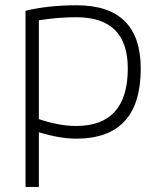

<svg xmlns="http://www.w3.org/2000/svg" viewBox="-20 -533 615 738"><path d="M129.4 -75.2Q207 -48.8 272.5 -48.8Q471.2 -48.8 471.2 -270Q471.2 -466.8 273.4 -466.8Q205.1 -466.8 129.4 -455.1ZM78.1 -491.7Q165.5 -512.7 274.4 -512.7Q521 -512.7 521 -269Q521 0 272.9 0Q211.4 0 129.4 -24.4V185.5H78.1Z"/></svg>

Font: Sansation Light
Style: Light
Weight: 300
Designer: Bernd Montag
Version: Version 1.301